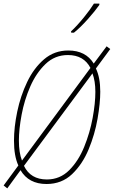

<svg xmlns="http://www.w3.org/2000/svg" viewBox="-20 -1003 627 1057"><path d="M387 -823Q423 -852 463.5 -897.5Q504 -943 527 -976V-983H497Q478 -952 442 -907.5Q406 -863 371 -830L372 -823ZM84 -229Q84 -291 99 -371.5Q114 -452 146.5 -526.5Q179 -601 230.5 -650.5Q282 -700 354 -700Q441 -700 478 -629L101 -119Q84 -162 84 -229ZM112 -90 489 -599Q505 -557 505 -497Q505 -435 490 -353.5Q475 -272 443.5 -194.5Q412 -117 361 -66Q310 -15 238 -15Q148 -15 112 -90ZM93 -66Q138 10 236 10Q320 10 377 -44.5Q434 -99 468 -181Q502 -263 517 -349Q532 -435 532 -498Q532 -576 508 -626L587 -733L567 -748L496 -653Q452 -725 356 -725Q279 -725 222.5 -676.5Q166 -628 129.5 -551.5Q93 -475 75 -389Q57 -303 57 -228Q57 -144 81 -92L0 18L20 34Z"/></svg>

Font: Noto Sans Display SemiCondensed Thin
Style: Italic
Weight: 250
Width: 4
Designer: Monotype Design team
Foundry: Monotype Imaging Inc.
Version: 1.000